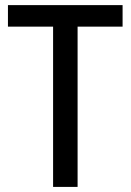

<svg xmlns="http://www.w3.org/2000/svg" viewBox="-20 -734 514 754"><path d="M284.7 0H188.5V-629.4H11.2V-713.9H461.4V-629.4H284.7Z"/></svg>

Font: Open Sans SemiCondensed Medium
Style: Regular
Weight: 500
Width: 4
Designer: Monotype Design Team
Foundry: Monotype Imaging Inc.
Version: Version 3.000